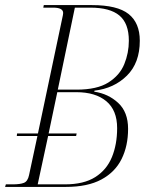

<svg xmlns="http://www.w3.org/2000/svg" viewBox="-36 -734 590 754"><path d="M-16 0 -13 -10H14Q43 -10 58 -16Q73 -22 78 -46L111 -200H30L31 -210H113L209 -665Q210 -670 211 -674.5Q212 -679 212 -683Q212 -704 173 -704H134L136 -714H325Q425 -714 469 -679Q513 -644 513 -574Q513 -487 462.5 -437Q412 -387 335 -378L334 -374Q389 -366 428 -330Q467 -294 467 -228Q467 -161 441.5 -109.5Q416 -58 362 -29Q308 0 223 0ZM265 -382Q345 -382 389.5 -410Q434 -438 452 -482Q470 -526 470 -574Q470 -642 433 -673Q396 -704 319 -704H258L191 -382ZM219 -10Q293 -10 338 -38.5Q383 -67 403.5 -117Q424 -167 424 -231Q424 -301 381.5 -336.5Q339 -372 264 -372H189L155 -210H265L263 -200H153L112 -10Z"/></svg>

Font: Noto Serif Display Condensed ExtraLight
Style: Italic
Weight: 200
Width: 3
Italic angle: -12°
Designer: Monotype Design Team
Foundry: Monotype Imaging Inc.
Version: Version 2.009